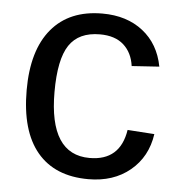

<svg xmlns="http://www.w3.org/2000/svg" viewBox="-45 -580 589 633"><g transform="rotate(5 250.0 -264.0)"><path d="M134 -267Q134 -60 268 -60Q369 -60 385 -163L474 -157Q463 -81 408 -35.5Q353 10 270 10Q159 10 100.5 -60Q42 -130 42 -265Q42 -397 101 -467.5Q160 -538 269 -538Q350 -538 403.5 -496Q457 -454 471 -380L380 -374Q374 -418 345.5 -443.5Q317 -469 267 -469Q197 -469 165.5 -422Q134 -375 134 -267Z"/></g></svg>

Font: Libra Sans
Style: Regular
Weight: 400
Foundry: Context Ltd
Version: Version 1.002